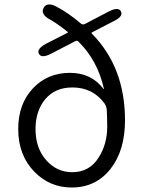

<svg xmlns="http://www.w3.org/2000/svg" viewBox="-20 -821 644 854"><path d="M299 13Q202 13 134 -56Q61 -130 61 -247Q61 -358 126 -427.5Q191 -497 291 -497Q386 -497 440 -426Q443 -422 442 -427Q414 -552 329 -636Q323 -642 315 -638L207 -582Q164 -560 153 -582Q142 -603 184 -626L280 -675Q284 -677 280 -680Q232 -718 201 -735Q159 -758 174 -786Q189 -814 232 -791Q285 -763 340 -716Q348 -710 357 -714L464 -770Q507 -792 518 -770Q529 -748 486 -727L389 -677Q385 -675 389 -671Q536 -522 536 -286Q536 -151 471 -69Q406 13 299 13ZM301 -55Q377 -55 418 -119Q457 -179 457 -259Q457 -282 456 -305L455 -331Q454 -348 444 -362Q392 -432 302 -432Q225 -432 181.5 -380Q138 -328 138 -247Q138 -162 185.5 -108.5Q233 -55 301 -55Z"/></svg>

Font: Resource Han Rounded KR Normal
Style: Regular
Weight: 350
Designer: Cyano Hao (round all glyphs); Ryoko NISHIZUKA 西塚涼子 (kana, bopomofo & ideographs); Paul D. Hunt (Latin, Greek & Cyrillic)
Foundry: Cyano Hao
Version: 0.990